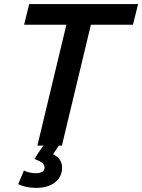

<svg xmlns="http://www.w3.org/2000/svg" viewBox="-20 -713 696 940"><path d="M157 207Q134 207 111.5 202.5Q89 198 69 189L97 122Q109 128 124.5 131.5Q140 135 154 135Q175 135 186.5 128.5Q198 122 198 108Q198 95 188.5 86Q179 77 149 65Q157 51 169.5 32.5Q182 14 193 0H163L305 -592H98L123 -693H656L631 -592H425L283 0H268Q261 11 253 22.5Q245 34 240 42Q262 53 273 69.5Q284 86 284 107Q284 141 266 163.5Q248 186 219.5 196.5Q191 207 157 207Z"/></svg>

Font: Ubuntu Sans SemiBold
Style: Italic
Weight: 600
Italic angle: -13.5°
Designer: Dalton Maag Ltd
Foundry: Dalton Maag Ltd
Version: Version 1.006